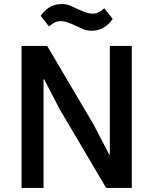

<svg xmlns="http://www.w3.org/2000/svg" viewBox="-20 -924 754 944"><path d="M274 -386 197 -534H194V0H86V-698H212L440 -312L517 -164H520V-698H628V0H502ZM431 -773Q406 -773 388 -781Q370 -789 353 -797Q330 -808 312.5 -814Q295 -820 279 -820Q262 -820 249 -813.5Q236 -807 221 -794L180 -846Q195 -869 220.5 -886.5Q246 -904 283 -904Q308 -904 326 -896Q344 -888 361 -880Q384 -869 401.5 -863Q419 -857 435 -857Q452 -857 465 -863.5Q478 -870 493 -883L534 -831Q519 -808 493.5 -790.5Q468 -773 431 -773Z"/></svg>

Font: IBM Plex Sans Thai Medm
Style: Regular
Weight: 500
Designer: Mike Abbink, Paul van der Laan, Pieter van Rosmalen, Ben Mitchell, Mark Frömberg
Foundry: Bold Monday
Version: Version 1.2